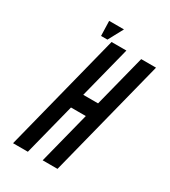

<svg xmlns="http://www.w3.org/2000/svg" viewBox="-184 -842 829 935"><g transform="rotate(30 230.5 -375.0)"><path d="M291.7 0H208.3L282.5 -291.7H199.2L125 0H41.7L210.8 -666.7H294.2L220 -375H303.3L377.5 -666.7H460.8ZM151.7 -666.7 149.2 -750H232.5L187.5 -666.7Z"/></g></svg>

Font: Yulong
Style: Italic
Weight: 400
Italic angle: -14.25°
Designer: GGBotNet
Foundry: f0n7.com
Version: 1.00